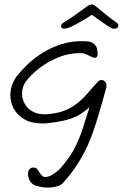

<svg xmlns="http://www.w3.org/2000/svg" viewBox="-20 -568 563 871"><path d="M197 283Q184 283 171.5 281Q159 279 147 276Q126 270 116.5 254Q107 238 107 221Q107 207 114 199.5Q121 192 131 192Q134 192 136.5 192.5Q139 193 142 194Q149 197 158.5 213Q168 229 178 234Q181 235 186 235Q203 235 224.5 220Q246 205 257 192Q300 143 323 95Q346 47 359.5 2Q373 -43 386 -82Q364 -62 340 -47.5Q316 -33 282.5 -24Q249 -15 195 -9Q188 -8 182 -8Q176 -8 170 -8Q123 -8 91 -26.5Q59 -45 43 -74Q27 -103 27 -136Q27 -185 59 -226Q78 -250 107 -277.5Q136 -305 174.5 -329Q213 -353 260.5 -368Q308 -383 363 -381Q391 -381 403.5 -371.5Q416 -362 419.5 -348.5Q423 -335 423 -321Q422 -306 411 -306Q402 -306 389 -313Q376 -320 360 -326Q302 -330 250.5 -310Q199 -290 159.5 -259.5Q120 -229 98 -199Q80 -175 80 -143Q80 -119 92.5 -96.5Q105 -74 131 -60.5Q157 -47 196 -50Q244 -54 277 -68Q310 -82 335 -103Q360 -124 381 -149Q402 -174 426 -199Q432 -205 441 -205Q449 -205 456 -198.5Q463 -192 463 -180Q463 -177 463 -173.5Q463 -170 461 -166Q454 -141 442 -98.5Q430 -56 414.5 -6.5Q399 43 379 89Q358 136 328.5 181Q299 226 268 259H269Q258 272 238.5 277.5Q219 283 197 283ZM270 -438Q257 -438 257 -450Q257 -453 259.5 -457.5Q262 -462 271 -467Q294 -481 322 -501Q350 -521 375 -539Q387 -548 396 -548Q406 -548 415 -539Q437 -521 461.5 -501Q486 -481 507 -467Q515 -462 516.5 -457Q518 -452 517 -450Q517 -446 512 -442Q507 -438 502 -438Q500 -438 494 -438Q488 -438 471 -449Q461 -455 441 -469.5Q421 -484 396 -501Q381 -490 362.5 -479Q344 -468 329.5 -460.5Q315 -453 311 -451Q304 -447 292 -442.5Q280 -438 270 -438Z"/></svg>

Font: Grape Nuts
Style: Regular
Weight: 400
Designer: Robert E. Leuschke
Foundry: Robert E. Leuschke
Version: Version 1.010; ttfautohint (v1.8.3)